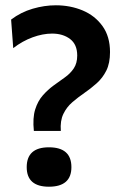

<svg xmlns="http://www.w3.org/2000/svg" viewBox="-20 -694 457 726"><path d="M108 -199Q103 -248 113 -280Q123 -312 142 -333.5Q161 -355 183 -371Q205 -387 225.5 -401.5Q246 -416 259 -435.5Q272 -455 272 -484Q272 -526 245 -546.5Q218 -567 177 -567Q142 -567 103.5 -553Q65 -539 30 -512L22 -620Q59 -648 103.5 -661Q148 -674 191 -674Q246 -674 292.5 -654.5Q339 -635 367.5 -595.5Q396 -556 396 -497Q396 -455 382 -427Q368 -399 345.5 -379Q323 -359 299 -342.5Q275 -326 253.5 -307.5Q232 -289 219.5 -263Q207 -237 210 -199ZM165 12Q81 12 81 -62Q81 -137 165 -137Q250 -137 250 -62Q250 12 165 12Z"/></svg>

Font: Bricolage Grotesque 10pt SemiBold
Style: Regular
Weight: 600
Designer: Mathieu Triay
Foundry: Atelier Triay
Version: Version 1.000; ttfautohint (v1.8.4.7-5d5b);gftools[0.9.29]